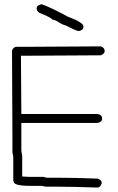

<svg xmlns="http://www.w3.org/2000/svg" viewBox="-20 -881 540 882"><path d="M443.4 -668Q460.9 -661.6 460.9 -646.5Q460.9 -634.3 443.4 -627Q224.6 -625 109.4 -625H76.2Q78.1 -398.9 78.1 -357.4H427.7Q449.2 -354 449.2 -335.9Q449.2 -320.3 427.7 -316.4H78.1V-187.5Q82 -168.5 82 -166V-70.3Q105 -68.4 115.2 -68.4H179.7Q193.4 -64.5 195.3 -64.5H253.9Q320.3 -64.5 429.7 -60.5Q447.3 -54.2 447.3 -39.1Q441.4 -19.5 427.7 -19.5Q303.2 -23.4 252 -23.4H191.4Q189 -23.4 169.9 -27.3H117.2Q43 -27.3 43 -46.9Q41 -46.9 41 -52.7V-160.2Q41 -162.6 37.1 -181.6V-255.9Q37.1 -393.1 35.2 -648.4Q41.5 -666 56.6 -666H109.4Q224.6 -666 443.4 -668ZM169.9 -861.3H171.9Q209 -849.1 291 -804.7Q363.3 -777.8 363.3 -759.8V-757.8Q363.3 -742.2 341.8 -738.3Q331.5 -738.3 283.2 -763.7Q266.6 -767.6 252 -777.3Q236.3 -788.6 220.7 -791Q212.9 -801.8 160.2 -822.3Q148.4 -831.1 148.4 -841.8Q148.4 -857.4 169.9 -861.3Z"/></svg>

Font: CEF Fonts CJK Mono
Style: Regular
Weight: 400
Designer: PartyBoss (派对大魔王)
Version: Release 2.25